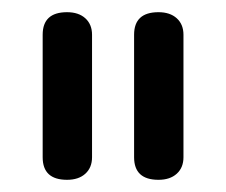

<svg xmlns="http://www.w3.org/2000/svg" viewBox="-20 -722 371 315"><path d="M131 -464Q131 -447 120 -437Q109 -427 90 -427Q50 -427 50 -464V-665Q50 -702 90 -702Q109 -702 120 -692Q131 -682 131 -665ZM281 -464Q281 -447 270 -437Q259 -427 240 -427Q200 -427 200 -464V-665Q200 -702 240 -702Q259 -702 270 -692Q281 -682 281 -665Z"/></svg>

Font: Sofadi One
Style: Regular
Weight: 400
Designer: Botjo Nikoltchev
Foundry: Botjo Nikoltchev
Version: Version 1.002